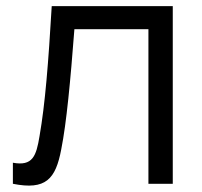

<svg xmlns="http://www.w3.org/2000/svg" viewBox="-20 -582 640 608"><path d="M143.8 -562.5C133.3 -383.3 122.9 -252.1 105.2 -151C94.8 -87.5 83.3 -55.2 20.8 -66.7V0C125 20.8 156.2 -14.6 174 -109.4C190.6 -192.7 203.1 -326 215.6 -489.6H450V0H527.1V-562.5Z"/></svg>

Font: Manrope3
Style: Regular
Weight: 400
Width: 4
Designer: Mikhail Sharanda
Foundry: Mikhail Sharanda
Version: Version 3.000;PS 003.000;hotconv 1.0.88;makeotf.lib2.5.64775